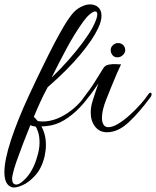

<svg xmlns="http://www.w3.org/2000/svg" viewBox="-104 -585 710 874"><path d="M-47 268Q-84 259 -84 199Q-84 144 -54 52.5Q-24 -39 28 -151Q43 -184 67 -234Q91 -284 118.5 -339Q146 -394 173 -442Q200 -490 222 -518Q240 -541 263 -553Q286 -565 306 -565Q328 -565 343 -552Q358 -539 358 -513Q358 -501 354 -486Q350 -471 341 -453Q319 -406 262 -337Q205 -268 113 -188Q95 -155 79.5 -121Q64 -87 50 -53Q57 -47 65 -37L68 -34Q73 -33 79 -32.5Q85 -32 90 -32Q146 -32 203 -70Q260 -108 300 -172Q305 -180 310 -180Q315 -180 315 -172Q315 -167 312 -162Q290 -128 258.5 -95Q227 -62 189 -38.5Q151 -15 107 -11Q100 -10 94.5 -10Q89 -10 84 -10Q92 2 98.5 24.5Q105 47 105 76Q105 100 99 127Q86 181 56.5 213.5Q27 246 -2.5 258.5Q-32 271 -47 268ZM131 -232Q172 -271 208.5 -312.5Q245 -354 273.5 -392.5Q302 -431 318 -461Q329 -482 334 -496.5Q339 -511 339 -520Q339 -533 329 -533Q321 -533 306.5 -521.5Q292 -510 275 -487Q235 -431 199 -364Q163 -297 131 -232ZM-49 228Q-49 255 -30 255Q-12 255 16 224Q30 209 43 185Q56 161 66 126Q76 93 76 64Q76 34 69 14.5Q62 -5 58 -9Q45 -10 34 -15Q17 27 0.5 70Q-16 113 -29 150Q-42 187 -47 213Q-48 217 -48.5 221Q-49 225 -49 228ZM431 -324Q416 -324 408 -334Q400 -344 400 -357Q400 -371 410.5 -380Q421 -389 433 -389Q448 -389 457 -379.5Q466 -370 466 -357Q466 -344 455 -334Q444 -324 431 -324ZM383 17Q349 17 329 -8.5Q309 -34 309 -73Q309 -101 319 -130Q324 -146 331 -167.5Q338 -189 344 -205Q331 -186 317.5 -167Q304 -148 288 -130Q279 -120 271 -120Q267 -120 267 -124Q267 -128 272 -134Q307 -179 330.5 -217Q354 -255 366 -274Q374 -288 392 -291Q410 -294 423 -293Q427 -293 432 -292.5Q437 -292 447 -292Q441 -280 428.5 -251.5Q416 -223 403 -190.5Q390 -158 380 -133Q371 -111 365.5 -89Q360 -67 360 -49Q360 -30 367 -18Q374 -6 389 -6Q409 -6 435 -22Q461 -38 487.5 -62Q514 -86 536.5 -111.5Q559 -137 572 -157Q576 -163 581 -163Q586 -163 586 -155Q586 -149 582 -144Q530 -73 481.5 -28Q433 17 383 17Z"/></svg>

Font: Gwendolyn
Style: Bold
Weight: 700
Designer: Robert E. Leuschke
Foundry: Robert E. Leuschke
Version: Version 1.010; ttfautohint (v1.8.3)